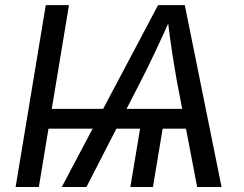

<svg xmlns="http://www.w3.org/2000/svg" viewBox="-20 -748 977 768"><path d="M255.9 -727.5 135.3 0H42.5L163.1 -727.5ZM637.2 -272.9 591.8 0H501.5L546.9 -272.9ZM227.1 0 612.3 -727.5H719.2L866.2 0H768.6L686 -431.6Q679.7 -466.3 669.9 -528.8Q660.2 -591.3 648.9 -684.1H666.5Q627 -595.7 597.4 -533.7Q567.9 -471.7 547.4 -431.6L325.7 0ZM130.4 -233.4 143.1 -312.5H785.2L772 -233.4Z"/></svg>

Font: Inter Variable
Style: Italic
Weight: 400
Italic angle: -9.39999°
Designer: Rasmus Andersson
Foundry: rsms
Version: Version 4.001;git-9221beed3